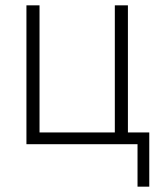

<svg xmlns="http://www.w3.org/2000/svg" viewBox="-20 -540 601 719"><path d="M79 -520H128V-44H410V-520H459V-44H539V159H495V0H79Z"/></svg>

Font: Oxford Sans
Style: Regular
Weight: 300
Designer: Matt McInerney, Pablo Impallari, Rodrigo Fuenzalida
Foundry: Matt McInerney, Pablo Impallari, Rodrigo Fuenzalida
Version: Version 3.000g; ttfautohint (v1.5) -l 8 -r 28 -G 28 -x 14 -D